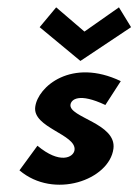

<svg xmlns="http://www.w3.org/2000/svg" viewBox="-20 -492 377 523"><path d="M82 -95 33 -28C127 52 278 -2 289 -87C298 -156 167 -172 172 -207C174 -221 195 -240 267 -206L309 -271C175 -335 83 -256 76 -201C68 -144 189 -126 183 -83C180 -63 143 -44 82 -95ZM133 -472 88 -418 199 -326 337 -418 304 -472 210 -406Z"/></svg>

Font: Hussar Tani
Style: Kurs
Weight: 700
Foundry: Cannot Into Space Fonts
Version: Version 0.92